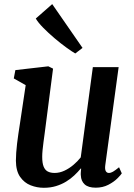

<svg xmlns="http://www.w3.org/2000/svg" viewBox="-20 -882 638 912"><path d="M188 10Q155.5 10 125.5 -1.8Q95.5 -13.5 75.8 -41.5Q56 -69.5 55.5 -118.5Q55.5 -136 57 -156.8Q58.5 -177.5 61.2 -200.8Q64 -224 67.5 -247.8Q71 -271.5 74.5 -293.5L102 -477.5L45.5 -509.5L53 -549L209.5 -567L232 -556L197.5 -289.5Q195 -268 192 -247Q189 -226 186.5 -206.2Q184 -186.5 182.2 -169Q180.5 -151.5 180.5 -137Q180.5 -107.5 187.2 -90.8Q194 -74 207.2 -67.2Q220.5 -60.5 239.5 -60.5Q263 -60.5 286 -71.2Q309 -82 329 -99Q349 -116 363.5 -134.5L421 -563H543.5L480 -97Q477.5 -78 482.5 -69.2Q487.5 -60.5 497 -60.5Q506.5 -60.5 516.8 -66.5Q527 -72.5 545.5 -87.5L558.5 -58.5Q554 -51 537.5 -34.5Q521 -18 494.5 -4.2Q468 9.5 434.5 9.5Q399.5 9.5 382.2 -6.2Q365 -22 364 -48.5Q363.5 -51 363.5 -54.5Q363.5 -58 363.8 -62.5Q364 -67 364.5 -71.8Q365 -76.5 365.5 -81L364 -82Q350 -65 332.8 -48.8Q315.5 -32.5 293.8 -19.2Q272 -6 245.8 2Q219.5 10 188 10ZM337.5 -628Q322.5 -636.5 295.5 -656Q268.5 -675.5 239 -700.5Q209.5 -725.5 185 -750.5Q160.5 -775.5 150 -794L228 -862.5L372 -654.5Z"/></svg>

Font: Merriweather SemiBold
Style: Italic
Weight: 600
Italic angle: -7.8°
Version: Version 2.101